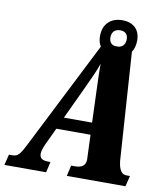

<svg xmlns="http://www.w3.org/2000/svg" viewBox="-127 -930 869 1006"><g transform="rotate(10 307.5 -427.0)"><path d="M-35 0H187L200 -57H187C157 -57 142 -67 142 -91C142 -105 148 -123 160 -149L200 -234H382L386 -127C386 -120 387 -112 387 -105C387 -69 365 -57 329 -57H310L297 0H609L623 -57H604C569 -57 559 -99 557 -147L520 -700C531 -716 537 -737 537 -763C537 -825 496 -854 443 -854C386 -854 341 -821 341 -752C341 -730 346 -712 355 -698L70 -135C39 -72 27 -57 -2 -57H-21ZM396 -754C396 -788 417 -800 441 -800C463 -800 482 -789 482 -760C482 -731 467 -718 448 -714H426C409 -717 396 -730 396 -754ZM311 -473C340 -536 353 -562 370 -610C369 -562 371 -523 373 -464L379 -298H229Z"/></g></svg>

Font: Noto Serif ExtraCondensed Black
Style: Italic
Weight: 900
Width: 2
Italic angle: -12°
Designer: Monotype Design Team
Foundry: Monotype Imaging Inc.
Version: Version 2.014